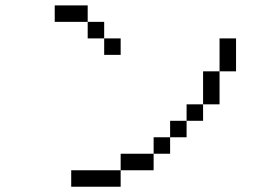

<svg xmlns="http://www.w3.org/2000/svg" viewBox="-20 -708 1040 728"><path d="M437.5 -500V-562.5H375V-500ZM437.5 -62.5H250V0H437.5ZM437.5 -62.5H562.5V-125H437.5ZM562.5 -125H625V-187.5H562.5ZM625 -187.5H687.5V-250H625ZM687.5 -250H750V-312.5H687.5ZM750 -312.5H812.5Q812.5 -312.5 812.5 -437.5H750Q750 -437.5 750 -312.5ZM812.5 -437.5H875Q875 -437.5 875 -562.5H812.5Q812.5 -562.5 812.5 -437.5ZM375 -562.5V-625H312.5V-562.5ZM312.5 -625V-687.5H187.5V-625Z"/></svg>

Font: BFUnifontExMono
Style: Regular
Weight: 500
Version: Version 15.0.06